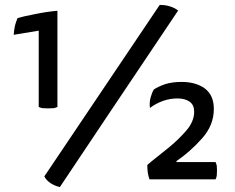

<svg xmlns="http://www.w3.org/2000/svg" viewBox="-20 -721 945 772"><path d="M696.3 -678.7Q680.7 -690.4 663.1 -695.3Q646.5 -701.2 622.1 -701.2Q467.8 -471.7 158.2 -11.7Q167 4.9 183.6 15.6Q200.2 26.4 220.7 31.2Q378.9 -206.1 696.3 -678.7ZM135.7 -291Q141.6 -288.1 150.4 -286.1Q159.2 -285.2 172.9 -285.2Q187.5 -285.2 196.3 -286.1Q205.1 -288.1 210.9 -291Q210.9 -419.9 210.9 -677.7Q166 -673.8 120.1 -664.1Q74.2 -655.3 50.8 -648.4Q44.9 -635.7 40 -617.2Q36.1 -598.6 35.2 -581.1Q68.4 -586.9 135.7 -597.7Q135.7 -521.5 135.7 -291ZM689.5 -69.3Q689.5 -70.3 689.5 -73.2Q744.1 -110.4 792 -164.1Q839.8 -216.8 839.8 -283.2Q839.8 -337.9 803.7 -365.2Q767.6 -391.6 710 -391.6Q672.9 -391.6 644.5 -382.8Q616.2 -373 598.6 -361.3Q590.8 -348.6 585 -327.1Q580.1 -306.6 583 -287.1Q606.4 -304.7 635.7 -315.4Q664.1 -325.2 693.4 -325.2Q724.6 -325.2 743.2 -311.5Q760.7 -298.8 760.7 -271.5Q760.7 -232.4 728.5 -195.3Q696.3 -158.2 655.3 -125Q632.8 -107.4 611.3 -89.8Q589.8 -73.2 572.3 -57.6Q572.3 -41 574.2 -27.3Q576.2 -12.7 581.1 0Q669.9 0 846.7 0Q849.6 -4.9 851.6 -14.6Q852.5 -23.4 852.5 -35.2Q852.5 -45.9 851.6 -54.7Q849.6 -63.5 846.7 -69.3Q793.9 -69.3 689.5 -69.3Z"/></svg>

Font: cl
Style: Regular
Weight: 400
Designer: Mitja Miklavcic
Version: Version 1.0